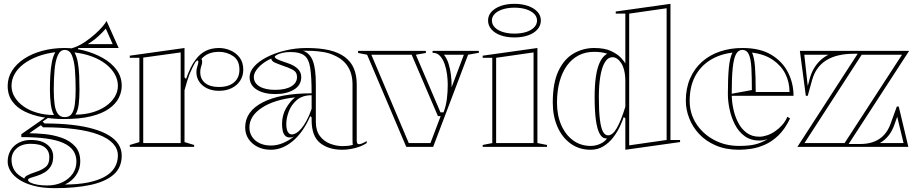

<svg xmlns="http://www.w3.org/2000/svg" viewBox="-20 -765 4765 1000"><path d="M265 215Q203 215 157 203Q111 191 80.5 171Q50 151 35 126.5Q20 102 20 77Q20 44 35 18.5Q50 -7 77.5 -21.5Q105 -36 140 -36Q196 -36 226.5 -11.5Q257 13 257 50Q257 82 244 102Q231 122 211.5 133.5Q192 145 172 151Q152 157 139 161.5Q126 166 126 172Q126 180 139.5 186.5Q153 193 175.5 197Q198 201 225 201Q270 201 304.5 184.5Q339 168 358.5 140Q378 112 378 76Q378 43 361 19Q344 -5 309.5 -20.5Q275 -36 220.5 -43.5Q166 -51 91 -51V-66L227 -161L236 -155L202 -132L212 -122Q289 -122 352.5 -115Q416 -108 465 -94Q514 -80 547 -60Q580 -40 597 -13.5Q614 13 614 45Q614 108 571 145Q528 182 449.5 198.5Q371 215 265 215ZM312 -145Q255 -145 202.5 -154.5Q150 -164 109 -184Q68 -204 44 -237Q20 -270 20 -318Q20 -361 43 -397Q66 -433 106.5 -459.5Q147 -486 201 -500.5Q255 -515 317 -515Q367 -515 419 -501.5Q471 -488 515.5 -463Q560 -438 587 -401.5Q614 -365 614 -318Q614 -286 598.5 -255Q583 -224 548 -199Q513 -174 455 -159.5Q397 -145 312 -145ZM317 -155Q341 -155 353 -171.5Q365 -188 369.5 -220Q374 -252 374 -298Q374 -352 370.5 -399Q367 -446 355 -475.5Q343 -505 317 -505Q293 -505 280.5 -475.5Q268 -446 264 -399Q260 -352 260 -298Q260 -253 264.5 -221Q269 -189 281.5 -172Q294 -155 317 -155ZM387 -495 320 -509Q345 -509 372.5 -520Q400 -531 426 -549Q452 -567 474.5 -587Q497 -607 513 -625.5Q529 -644 535 -656L598 -515H387ZM107 165Q107 157 121 149Q135 141 171 129Q196 121 216.5 105.5Q237 90 237 54Q237 21 213.5 2.5Q190 -16 140 -16Q93 -16 66.5 8Q40 32 40 67Q40 83 44 97Q48 111 56 123.5Q64 136 77 146Q90 156 107 165ZM318 196Q384 196 435.5 186Q487 176 522.5 157Q558 138 576 109.5Q594 81 594 45Q594 10 568.5 -17.5Q543 -45 493 -64Q443 -83 370.5 -92.5Q298 -102 204 -102L193 -113L148 -82L133 -71Q169 -71 214 -66.5Q259 -62 301 -47.5Q343 -33 370.5 -3.5Q398 26 398 76Q398 115 376.5 147Q355 179 318 196ZM261 -166Q249 -188 244.5 -222Q240 -256 240 -298Q240 -336 242 -372.5Q244 -409 250 -440.5Q256 -472 268 -493Q218 -487 176 -471Q134 -455 103.5 -432Q73 -409 56.5 -380Q40 -351 40 -318Q40 -286 57 -258.5Q74 -231 104 -210Q134 -189 174.5 -177.5Q215 -166 261 -166ZM373 -168Q420 -168 460 -179.5Q500 -191 530 -211.5Q560 -232 577 -259.5Q594 -287 594 -318Q594 -350 577.5 -379Q561 -408 531 -431.5Q501 -455 459.5 -470.5Q418 -486 368 -492Q380 -470 385.5 -439Q391 -408 392.5 -371.5Q394 -335 394 -298Q394 -256 390 -222.5Q386 -189 373 -168ZM437 -535H567L531 -616Q515 -597 491.5 -575.5Q468 -554 437 -535Z M656 0V-10L706 -25V-464H656V-475L941 -515V-362L949 -354Q960 -385 972.5 -411Q985 -437 998 -453Q1020 -484 1050.5 -499.5Q1081 -515 1121 -515Q1150 -515 1179 -503Q1208 -491 1227.5 -466Q1247 -441 1247 -402Q1247 -370 1231 -345Q1215 -320 1186.5 -306Q1158 -292 1120 -292Q1086 -292 1059.5 -304.5Q1033 -317 1018 -339Q1003 -361 1003 -389Q1003 -401 1005.5 -410.5Q1008 -420 1010.5 -428.5Q1013 -437 1013 -443Q1013 -450 1009 -450Q1003 -450 994 -435Q985 -420 968 -381Q962 -366 955 -343.5Q948 -321 941 -295V-25L991 -10V0ZM921 -492 726 -465V-20H921ZM1121 -495Q1091 -495 1068.5 -486Q1046 -477 1029 -458Q1031 -455 1032 -451.5Q1033 -448 1033 -443Q1033 -436 1030.5 -428Q1028 -420 1025.5 -410.5Q1023 -401 1023 -389Q1023 -353 1048.5 -332.5Q1074 -312 1120 -312Q1171 -312 1199 -336Q1227 -360 1227 -402Q1227 -451 1194 -473Q1161 -495 1121 -495Z M1578 -515Q1646 -515 1695 -503.5Q1744 -492 1776 -468Q1808 -444 1823 -408.5Q1838 -373 1838 -325V-32Q1838 -25 1840.5 -19.5Q1843 -14 1850 -14Q1856 -14 1866 -18Q1876 -22 1890 -30V-20Q1876 -10 1855 -2Q1834 6 1810 10.5Q1786 15 1763 15Q1691 15 1647 -20.5Q1603 -56 1603 -140Q1603 -142 1603 -143.5Q1603 -145 1603 -147.5Q1603 -150 1603 -154L1596 -160Q1578 -119 1555.5 -86.5Q1533 -54 1506.5 -31.5Q1480 -9 1451 3Q1422 15 1391 15Q1352 15 1322 0Q1292 -15 1274.5 -41Q1257 -67 1257 -101Q1257 -185 1348.5 -232Q1440 -279 1603 -279Q1603 -366 1595.5 -412.5Q1588 -459 1564.5 -476.5Q1541 -494 1493 -494Q1469 -494 1450.5 -489.5Q1432 -485 1421.5 -479Q1411 -473 1411 -469Q1411 -463 1425 -456Q1439 -449 1476 -437Q1549 -413 1549 -364Q1549 -321 1510.5 -298Q1472 -275 1413 -275Q1355 -275 1317.5 -298Q1280 -321 1280 -364Q1280 -392 1304 -419Q1328 -446 1370 -467.5Q1412 -489 1465.5 -502Q1519 -515 1578 -515ZM1603 -269Q1555 -269 1526 -244Q1497 -219 1484 -184Q1471 -149 1471 -119Q1471 -101 1474.5 -89Q1478 -77 1484.5 -71Q1491 -65 1501 -65Q1511 -65 1523 -72Q1535 -79 1548.5 -94.5Q1562 -110 1576 -135.5Q1590 -161 1603 -198ZM1391 -7Q1423 -7 1454 -20Q1485 -33 1511 -54Q1505 -51 1500 -50Q1495 -49 1490 -49Q1473 -49 1464 -59.5Q1455 -70 1452 -86.5Q1449 -103 1449 -119Q1449 -165 1470 -201.5Q1491 -238 1517 -258Q1408 -246 1343.5 -203.5Q1279 -161 1279 -101Q1279 -74 1293 -52.5Q1307 -31 1332.5 -19Q1358 -7 1391 -7ZM1558 -501Q1577 -494 1590 -480Q1603 -466 1610 -446Q1618 -424 1621.5 -394.5Q1625 -365 1625 -325V-130Q1625 -84 1646.5 -56Q1668 -28 1700.5 -16Q1733 -4 1764 -4Q1779 -4 1793 -5.5Q1807 -7 1818 -11Q1817 -13 1816.5 -19Q1816 -25 1816 -37V-325Q1816 -380 1792 -418Q1768 -456 1722 -476Q1695 -489 1664 -494Q1633 -499 1605.5 -500Q1578 -501 1558 -501ZM1413 -297Q1467 -297 1497 -315Q1527 -333 1527 -364Q1527 -390 1504 -402Q1481 -414 1455 -422Q1441 -427 1428.5 -432Q1416 -437 1409 -440Q1393 -449 1393 -460Q1366 -448 1345.5 -431.5Q1325 -415 1313.5 -397.5Q1302 -380 1302 -364Q1302 -333 1331.5 -315Q1361 -297 1413 -297Z M2096 0 1892 -480 1845 -489V-500H2198V-489L2146 -480L2274 -180H2290L2293 -188Q2303 -215 2307.5 -250Q2312 -285 2312 -324Q2312 -348 2308.5 -376.5Q2305 -405 2296 -431Q2287 -457 2272 -473.5Q2257 -490 2233 -490V-500H2474V-490L2418 -480L2236 0ZM2109 -20H2222L2275 -160H2261L2124 -480H1914ZM2292 -480Q2308 -460 2316.5 -432.5Q2325 -405 2328.5 -376Q2332 -347 2332 -324Q2332 -320 2332 -317Q2332 -314 2332 -310L2396 -480Z M2659.5 -570Q2619 -570 2588 -581Q2557 -592 2539.5 -612.2Q2522 -632.5 2522 -658Q2522 -684.3 2539.5 -703.5Q2556.9 -722.7 2587.8 -733.9Q2618.7 -745 2659 -745Q2699.6 -745 2730.7 -733.9Q2761.8 -722.7 2779.4 -703.5Q2797 -684.3 2797 -658Q2797 -632.5 2779.5 -612.2Q2762 -592 2731 -581Q2699.9 -570 2659.5 -570ZM2494 0V-10L2544 -19.8V-464H2494V-475L2779 -515V-20L2829 -10V0ZM2564 -20H2759V-492L2564 -464ZM2659 -590Q2694.2 -590 2720.6 -598.5Q2747 -607 2762 -622.5Q2777 -638 2777 -658Q2777 -678 2762 -693Q2747 -708 2720.6 -716.5Q2694.2 -725 2659 -725Q2625.3 -725 2598.7 -716.5Q2572 -708 2557 -693Q2542 -678 2542 -658Q2542 -638 2557 -622.5Q2572 -607 2598.7 -598.5Q2625.3 -590 2659 -590Z M3056 15Q2996 15 2951.5 -17.5Q2907 -50 2883 -105.5Q2859 -161 2859 -230Q2859 -334 2889 -396.5Q2919 -459 2968.5 -487Q3018 -515 3074 -515Q3130 -515 3164 -498.5Q3198 -482 3215 -463Q3232 -444 3237 -435V-694H3187V-705L3472 -745V-36H3522V-25L3237 15V-148L3229 -156Q3222 -135 3208.5 -106Q3195 -77 3174 -49.5Q3153 -22 3123.5 -3.5Q3094 15 3056 15ZM3056 -5Q3082 -5 3105.5 -15.5Q3129 -26 3142 -44Q3140 -44 3139 -44Q3138 -44 3136 -44Q3117 -44 3103.5 -68Q3090 -92 3083.5 -140Q3077 -188 3077 -260Q3077 -323 3084 -368.5Q3091 -414 3105 -442.5Q3119 -471 3139 -483Q3141 -484 3141.5 -484Q3142 -484 3143 -485Q3115 -495 3074 -495Q3029 -495 2993.5 -476.5Q2958 -458 2933 -423.5Q2908 -389 2894.5 -340Q2881 -291 2881 -230Q2881 -164 2903.5 -113Q2926 -62 2965.5 -33.5Q3005 -5 3056 -5ZM3147 -60Q3158 -60 3169 -68.5Q3180 -77 3191 -95.5Q3202 -114 3213.5 -142Q3225 -170 3237 -209V-341Q3237 -374 3231 -398Q3225 -422 3215 -437Q3205 -452 3193.5 -459.5Q3182 -467 3171 -467Q3146 -467 3130 -440Q3114 -413 3106.5 -366Q3099 -319 3099 -260Q3099 -186 3104.5 -142Q3110 -98 3120.5 -79Q3131 -60 3147 -60ZM3257 -8 3452 -36V-722L3257 -694Z M3847 -515Q3940 -515 3998.5 -479Q4057 -443 4085 -386.5Q4113 -330 4113 -266H3787V-276L3896 -296Q3896 -364 3893.5 -410.5Q3891 -457 3880.5 -481Q3870 -505 3846 -505Q3826 -505 3814 -484Q3802 -463 3796.5 -413.5Q3791 -364 3791 -276Q3791 -239 3799 -200Q3807 -161 3824 -127.5Q3841 -94 3868.5 -73.5Q3896 -53 3935 -53Q3953 -53 3974.5 -60Q3996 -67 4016.5 -81Q4037 -95 4054 -114Q4071 -133 4081 -157L4095 -148Q4068 -92 4034 -59.5Q4000 -27 3963 -11Q3926 5 3891.5 10Q3857 15 3829 15Q3760 15 3708 -7.5Q3656 -30 3621.5 -67Q3587 -104 3569.5 -149.5Q3552 -195 3552 -240Q3552 -305 3574 -356Q3596 -407 3635.5 -442.5Q3675 -478 3729 -496.5Q3783 -515 3847 -515ZM3572 -240Q3572 -174 3606 -121Q3640 -68 3698.5 -36.5Q3757 -5 3829 -5Q3881 -5 3913.5 -13Q3946 -21 3979 -41Q3968 -37 3957 -35Q3946 -33 3935 -33Q3890 -33 3858.5 -56Q3827 -79 3808 -116Q3789 -153 3780 -195Q3771 -237 3771 -276Q3771 -359 3776 -411.5Q3781 -464 3795 -491Q3728 -483 3677.5 -451Q3627 -419 3599.5 -366Q3572 -313 3572 -240ZM3916 -286H4092Q4092 -337 4070.5 -380Q4049 -423 4005.5 -453Q3962 -483 3897 -491Q3908 -467 3912 -420Q3916 -373 3916 -286Z M4133 0 4447 -485H4427Q4338 -485 4283.5 -451Q4229 -417 4210 -349L4187 -266H4177L4146 -500H4715L4400 -15H4460Q4520 -15 4560 -41.5Q4600 -68 4619 -122L4651 -210H4661L4711 0ZM4187 -317 4197 -354Q4205 -384 4219 -408Q4233 -432 4252.5 -450.5Q4272 -469 4295 -480H4169ZM4170 -20H4379L4678 -480H4468ZM4563 -20H4686L4653 -157L4638 -115Q4627 -83 4608 -59Q4589 -35 4563 -20Z"/></svg>

Font: Kalnia Glaze Thin
Style: Regular
Weight: 100
Version: Version 1.110